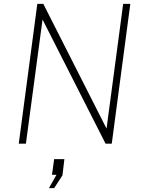

<svg xmlns="http://www.w3.org/2000/svg" viewBox="-20 -743 742 993"><path d="M617 -723 531 -78 204 -723H173L77 0H114L200 -642L526 0H558L654 -723ZM233 230H260L303 164L313 80H260L249 161H272Z"/></svg>

Font: United Sans Thin
Style: Italic
Weight: 100
Italic angle: -8°
Designer: Pablo Impallari, Rodrigo Fuenzalida (Modified by Dan O. Williams)
Version: Version 1.000;PS 001.000;hotconv 1.0.88;makeotf.lib2.5.64775